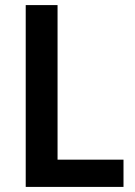

<svg xmlns="http://www.w3.org/2000/svg" viewBox="-20 -734 530 754"><path d="M81 0V-714H206V-107H465V0Z"/></svg>

Font: Noto Sans Lao UI SemCond SemBd
Style: Regular
Weight: 600
Width: 4
Designer: Monotype Design Team
Foundry: Monotype Imaging Inc.
Version: Version 2.000; ttfautohint (v1.8.4.7-5d5b)